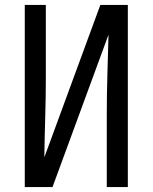

<svg xmlns="http://www.w3.org/2000/svg" viewBox="-20 -755 616 775"><path d="M80 0H192L418 -615Q416 -535 413.5 -454.5Q411 -374 411 -294V0H496V-735H385L159 -120Q160 -201 162.5 -281Q165 -361 165 -441V-735H80Z"/></svg>

Font: Iosevka Sparkle
Style: Regular
Weight: 400
Designer: Belleve Invis
Foundry: Belleve Invis
Version: Version 4.5.0; ttfautohint (v1.8.3)